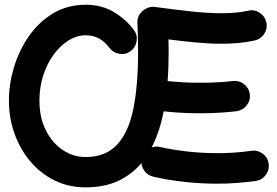

<svg xmlns="http://www.w3.org/2000/svg" viewBox="-20 -743 1181 820"><path d="M344.7 -72.3Q430.2 -72.3 479.2 -124.3Q528.3 -176.3 549.1 -276.4Q569.8 -376.5 569.8 -520Q569.8 -583 566.9 -646Q565.9 -667.5 577.4 -683.3Q588.9 -699.2 606.2 -707.5Q623.5 -715.8 640.1 -713.4Q725.1 -702.1 796.1 -694.3Q867.2 -686.5 927.2 -686.5Q958 -686.5 985.8 -689Q1013.7 -691.4 1039.6 -697.3Q1065.4 -703.6 1088.4 -689Q1111.3 -674.3 1117.2 -648.4Q1123.5 -622.1 1108.9 -599.1Q1094.2 -576.2 1068.4 -570.3Q1033.2 -562.5 998.3 -559.3Q963.4 -556.2 927.2 -556.2Q874 -556.2 817.6 -561.5Q761.2 -566.9 699.2 -574.7Q699.7 -561.5 700 -547.6Q700.2 -533.7 700.2 -520Q700.2 -489.3 699.2 -458.3Q698.2 -427.2 695.8 -396.5Q726.1 -393.6 760.7 -391.6Q795.4 -389.6 835.4 -389.6Q872.6 -389.6 908 -391.4Q943.4 -393.1 974.1 -397Q1000.5 -400.4 1022 -383.8Q1043.5 -367.2 1046.9 -340.8Q1050.3 -314.5 1033.7 -293.2Q1017.1 -272 990.7 -268.1Q917.5 -259.3 835.4 -259.3Q790.5 -259.3 752 -261.5Q713.4 -263.7 679.2 -267.6Q670.9 -225.6 658.2 -186.8Q645.5 -147.9 627.9 -113.3Q645.5 -119.6 663.1 -115.2Q783.2 -88.9 907.7 -88.9Q984.9 -88.9 1053.7 -99.1Q1080.1 -103 1101.8 -86.9Q1123.5 -70.8 1127.4 -44.4Q1131.3 -18.1 1115.2 3.9Q1099.1 25.9 1072.8 29.8Q1033.2 35.2 991.9 38.3Q950.7 41.5 907.7 41.5Q840.3 41.5 771.2 34.2Q702.1 26.9 634.8 11.7Q613.8 6.8 599.9 -9.5Q585.9 -25.9 584 -46.4Q543.9 1.5 485.4 29.3Q426.8 57.1 344.7 57.1Q273.4 57.1 213.6 27.8Q153.8 -1.5 110.1 -53Q66.4 -104.5 42.2 -171.6Q18.1 -238.8 18.1 -314Q18.1 -384.3 39.8 -456.3Q61.5 -528.3 103.5 -588.6Q145.5 -648.9 206.5 -685.8Q267.6 -722.7 346.2 -722.7Q415 -722.7 467.3 -690.9Q519.5 -659.2 551.8 -614.7Q567.9 -593.8 563.5 -567.1Q559.1 -540.5 537.6 -524.4Q516.6 -508.8 490 -513.2Q463.4 -517.6 447.3 -538.6Q429.2 -563.5 404.3 -577.9Q379.4 -592.3 346.2 -592.3Q308.1 -592.3 272.7 -570.3Q237.3 -548.3 209.2 -510Q181.2 -471.7 164.8 -421.4Q148.4 -371.1 148.4 -314Q148.4 -240.2 176 -186Q203.6 -131.8 248.5 -102.1Q293.5 -72.3 344.7 -72.3Z"/></svg>

Font: Mikhak-FD Bold
Style: Regular
Weight: 700
Designer: Amin Abedi
Version: Version 3.3